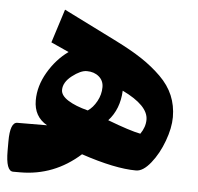

<svg xmlns="http://www.w3.org/2000/svg" viewBox="-76 -657 728 705"><g transform="rotate(5 288.0 -304.5)"><path d="M297.4 -337.9Q297.4 -361.8 279.8 -376.7Q262.2 -391.6 235.4 -391.6Q212.4 -391.6 181.4 -367.4Q150.4 -343.3 150.4 -314.9Q150.4 -294.4 177.7 -277.1Q205.1 -259.8 251 -248Q270 -260.7 283.7 -285.6Q297.4 -310.5 297.4 -337.9ZM372.6 -331.5Q369.6 -263.2 329.1 -218.8Q411.1 -187.5 450.7 -179.7Q468.8 -205.6 468.8 -232.9Q468.8 -285.2 372.6 -331.5ZM446.8 -43.9Q369.1 -43.9 244.1 -85.9Q148.4 0 23.4 0H-2.4Q-29.3 0 -29.3 -75.2V-109.4Q-29.3 -180.2 -2.4 -180.2Q70.8 -180.2 106.9 -180.7Q57.6 -208.5 57.6 -268.6Q57.6 -321.3 87.6 -372.6Q117.7 -423.8 162.1 -455.6L96.2 -485.4L135.7 -609.4L332.5 -511.2Q390.1 -482.4 429.9 -456.1Q469.7 -429.7 501.7 -398.2Q533.7 -366.7 549.1 -330.1Q564.5 -293.5 564.5 -250.5Q564.5 -210.9 546.6 -162.4Q528.8 -113.8 500.7 -78.9Q472.7 -43.9 446.8 -43.9Z"/></g></svg>

Font: Sahel FD-WOL
Style: Bold-FD-WOL
Weight: 700
Foundry: Saber Rastikerdar (saber.rastikerdar@gmail.com)
Version: Version 2.0.2